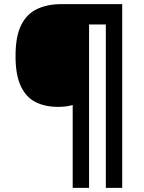

<svg xmlns="http://www.w3.org/2000/svg" viewBox="-20 -780 695 927"><path d="M570 127H491V-662H410V127H331V-273Q301 -264 260 -264Q198 -264 152 -287Q106 -310 80.5 -364Q55 -418 55 -509Q55 -605 82.5 -659.5Q110 -714 160 -737Q210 -760 275 -760H570Z"/></svg>

Font: Noto Sans Kayah Li
Style: Bold
Weight: 700
Designer: Monotype Design Team, Sérgio Martins
Foundry: Monotype Imaging Inc.
Version: Version 2.002; ttfautohint (v1.8.4.7-5d5b)